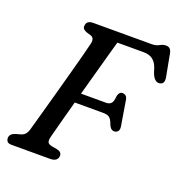

<svg xmlns="http://www.w3.org/2000/svg" viewBox="-129 -830 893 943"><g transform="rotate(20 317.0 -359.0)"><path d="M169.5 -671.5Q171 -700 205.5 -700H510.5Q533.5 -700 549 -709Q564.5 -718 581 -718Q606 -718 611 -688L633 -571Q639 -535.5 612 -532.5Q585.5 -530 570.5 -570.5L562.5 -595Q554 -621 536 -635.2Q518 -649.5 486.5 -649.5H350Q342 -621 328.8 -573.5Q315.5 -526 299.8 -468.5Q284 -411 268 -353H399Q415.5 -353 425 -362.5Q434.5 -372 436.5 -403Q442.5 -425.5 459 -425.5Q482 -425.5 486 -399L507.5 -268.5Q510 -251.5 502.8 -243Q495.5 -234.5 484 -234.5Q465 -234.5 455 -260.5Q446.5 -285 435.5 -293.2Q424.5 -301.5 401.5 -301.5H254Q236 -235 221.5 -181.2Q207 -127.5 201 -103Q196 -84 200 -74.2Q204 -64.5 223 -61L248.5 -56.5Q275.5 -51.5 275.5 -31Q275.5 -17.5 265.8 -8.8Q256 0 234.5 0H34Q17 0 10.8 -7.2Q4.5 -14.5 4.5 -26.5Q5.5 -48.5 35.5 -57.5L56 -63Q71 -67 79.8 -75.8Q88.5 -84.5 94 -102.5Q103 -134.5 117.5 -186.5Q132 -238.5 148.8 -299.2Q165.5 -360 181.8 -419.5Q198 -479 210.8 -527.2Q223.5 -575.5 229.5 -601Q236.5 -631 214 -638.5L192.5 -645Q180.5 -649.5 174.5 -655.2Q168.5 -661 169.5 -671.5Z"/></g></svg>

Font: Fraunces 72pt SuperSoft
Style: Italic
Weight: 400
Italic angle: -16°
Version: Version 1.000;[b76b70a41]